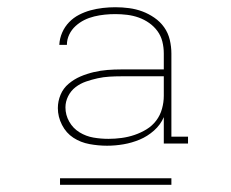

<svg xmlns="http://www.w3.org/2000/svg" viewBox="-20 -720 640 531"><path d="M276 -317Q252 -317 227.5 -321.5Q203 -326 183 -339Q163 -352 151.5 -374.5Q140 -397 140 -421Q140 -440 147.5 -458Q155 -476 170 -488.5Q185 -501 202.5 -508.5Q220 -516 239 -520.5Q258 -525 277 -526.5Q296 -528 315 -528H433V-572Q433 -589 429 -605Q425 -621 415.5 -634Q406 -647 392.5 -656.5Q379 -666 363.5 -671.5Q348 -677 331.5 -679Q315 -681 299 -681Q284 -681 269.5 -679.5Q255 -678 240.5 -674.5Q226 -671 213 -664.5Q200 -658 189 -648Q178 -638 171.5 -624.5Q165 -611 165 -596H144Q145 -614 152 -630Q159 -646 171 -658.5Q183 -671 198.5 -679Q214 -687 230.5 -691.5Q247 -696 264.5 -698Q282 -700 299 -700Q318 -700 337 -697.5Q356 -695 373.5 -688.5Q391 -682 407 -671Q423 -660 434 -644.5Q445 -629 449.5 -610Q454 -591 454 -572V-342H500V-323H433V-396Q424 -375 406 -359Q388 -343 366.5 -334Q345 -325 322 -321Q299 -317 276 -317ZM280 -336Q298 -336 316.5 -338.5Q335 -341 352.5 -347Q370 -353 385.5 -362.5Q401 -372 412 -386.5Q423 -401 428 -419Q433 -437 433 -455V-509H315Q299 -509 282.5 -508Q266 -507 250 -503.5Q234 -500 218 -494.5Q202 -489 189 -479Q176 -469 168.5 -454Q161 -439 161 -423Q161 -402 171.5 -383.5Q182 -365 200 -354Q218 -343 238.5 -339.5Q259 -336 280 -336ZM146 -209V-227H454V-209Z"/></svg>

Font: Iosevka Curly Slab ThEx
Style: Regular
Weight: 100
Width: 7
Monospace: yes
Designer: Belleve Invis
Foundry: Belleve Invis
Version: Version 11.1.0; ttfautohint (v1.8.3)